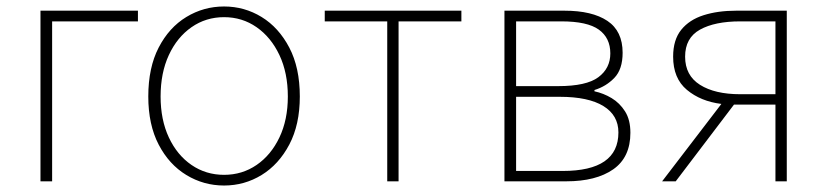

<svg xmlns="http://www.w3.org/2000/svg" viewBox="-20 -560 2555 593"><path d="M105 0V-527H406V-494H141V0Z M672 13Q609 13 555.5 -19.5Q502 -52 470 -113.5Q438 -175 438 -262Q438 -351 470 -413Q502 -475 555.5 -507.5Q609 -540 672 -540Q735 -540 788 -507.5Q841 -475 873.5 -413Q906 -351 906 -262Q906 -175 873.5 -113.5Q841 -52 788 -19.5Q735 13 672 13ZM672 -20Q728 -20 772.5 -50.5Q817 -81 843 -135.5Q869 -190 869 -262Q869 -335 843 -390Q817 -445 772.5 -476Q728 -507 672 -507Q616 -507 571.5 -476Q527 -445 501.5 -390Q476 -335 476 -262Q476 -190 501.5 -135.5Q527 -81 571.5 -50.5Q616 -20 672 -20Z M1176 0V-494H983V-527H1405V-494H1211V0Z M1538 0V-527H1723Q1809 -527 1856 -495.5Q1903 -464 1903 -397Q1903 -346 1877.5 -319.5Q1852 -293 1816 -282V-278Q1844 -272 1869 -257Q1894 -242 1910.5 -216Q1927 -190 1927 -150Q1927 -74 1874 -37Q1821 0 1729 0ZM1574 -294H1704Q1791 -294 1828 -321.5Q1865 -349 1865 -395Q1865 -443 1829.5 -468.5Q1794 -494 1714 -494H1574ZM1574 -32H1718Q1890 -32 1890 -151Q1890 -204 1843.5 -232.5Q1797 -261 1709 -261H1574Z M2266 -269H2375V-494H2266Q2188 -494 2142 -468.5Q2096 -443 2096 -385Q2096 -327 2142 -298Q2188 -269 2266 -269ZM2025 0 2208 -239Q2144 -247 2101.5 -282.5Q2059 -318 2059 -385Q2059 -437 2084 -468Q2109 -499 2153 -513Q2197 -527 2254 -527H2410V0H2375V-237H2247L2067 0Z"/></svg>

Font: Source Han Sans SC ExtraLight
Style: Regular
Weight: 250
Designer: Ryoko NISHIZUKA 西塚涼子 (kana, bopomofo & ideographs); Paul D. Hunt (Latin, Greek & Cyrillic); Sandoll Communications 산돌커뮤니
Foundry: Adobe
Version: Version 2.004;hotconv 1.0.118;makeotfexe 2.5.65603